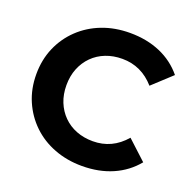

<svg xmlns="http://www.w3.org/2000/svg" viewBox="-127 -841 988 982"><g transform="rotate(20 366.5 -350.0)"><path d="M418 12Q337 12 267.5 -14.5Q198 -41 147 -90Q96 -139 67.5 -205Q39 -271 39 -350Q39 -429 67.5 -495Q96 -561 147.5 -610Q199 -659 268 -685.5Q337 -712 419 -712Q510 -712 583.5 -680.5Q657 -649 707 -588L603 -492Q567 -533 523 -553.5Q479 -574 427 -574Q378 -574 337 -558Q296 -542 266 -512Q236 -482 219.5 -441Q203 -400 203 -350Q203 -300 219.5 -259Q236 -218 266 -188Q296 -158 337 -142Q378 -126 427 -126Q479 -126 523 -146.5Q567 -167 603 -209L707 -113Q657 -52 583.5 -20Q510 12 418 12Z"/></g></svg>

Font: MOST Montserrat
Style: Bold
Weight: 700
Designer: Julieta Ulanovsky
Foundry: Julieta Ulanovsky
Version: Version 8.000;March 11, 2024;FontCreator 15.0.0.2926 64-bit